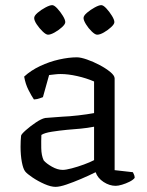

<svg xmlns="http://www.w3.org/2000/svg" viewBox="-20 -723 573 747"><path d="M196 4Q178 4 153 -7Q128 -18 106.5 -32.5Q85 -47 78 -56Q70 -66 65 -92.5Q60 -119 60 -152Q60 -164 60.5 -174.5Q61 -185 62 -195Q63 -201 80.5 -216.5Q98 -232 119.5 -246.5Q141 -261 156 -264Q165 -265 182 -266Q199 -267 222 -269Q249 -270 284 -274Q319 -278 346 -283V-406Q316 -419 280.5 -427Q245 -435 216 -435Q204 -435 192.5 -433.5Q181 -432 171 -431L147 -345Q143 -344 134.5 -340.5Q126 -337 112 -336Q103 -349 91 -372.5Q79 -396 74 -425Q100 -449 136 -466Q172 -483 210 -491.5Q248 -500 279 -500Q294 -500 318.5 -491.5Q343 -483 367.5 -470Q392 -457 409 -443Q426 -429 426 -418V-61L497 -53Q498 -50 501 -44.5Q504 -39 504 -31Q498 -23 484 -16Q470 -9 455 -4.5Q440 0 430 0Q406 0 383 -15Q360 -30 352 -53Q326 -40 295.5 -27Q265 -14 238.5 -5Q212 4 196 4ZM224 -62Q236 -62 259 -68Q282 -74 306.5 -83Q331 -92 346 -100V-230Q320 -225 294 -222.5Q268 -220 241 -218Q210 -215 181.5 -210.5Q153 -206 141 -198Q140 -175 140.5 -146.5Q141 -118 150 -99Q160 -87 182 -74.5Q204 -62 224 -62ZM358 -588Q350 -588 337 -600.5Q324 -613 314.5 -628.5Q305 -644 305 -653Q305 -662 318.5 -673.5Q332 -685 348.5 -694Q365 -703 374 -703Q382 -703 394 -690Q406 -677 415.5 -661.5Q425 -646 425 -637Q425 -629 412.5 -617.5Q400 -606 384.5 -597Q369 -588 358 -588ZM167 -588Q159 -588 146 -600.5Q133 -613 123 -628Q113 -643 113 -653Q113 -662 126.5 -673.5Q140 -685 157 -694Q174 -703 183 -703Q191 -703 203 -690Q215 -677 224.5 -661.5Q234 -646 234 -637Q234 -629 221.5 -617.5Q209 -606 193 -597Q177 -588 167 -588Z"/></svg>

Font: Texturina Light
Style: Regular
Weight: 300
Designer: Guillermo Torres Carreño
Foundry: Omnibus-Type
Version: Version 1.002; ttfautohint (v1.8.3)